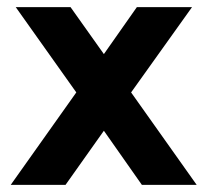

<svg xmlns="http://www.w3.org/2000/svg" viewBox="-20 -516 579 536"><path d="M10 0 193 -258 24 -496H177L270 -365L362 -496H516L346 -258L529 0H376L270 -151L163 0Z"/></svg>

Font: Atkinson Hyperlegible Next
Style: Bold
Weight: 700
Designer: Elliott Scott, Megan Eiswerth, Linus Boman, Theodore Petrosky, Letters from Sweden
Foundry: Applied Design Works, Letters from Sweden
Version: Version 2.001